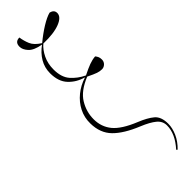

<svg xmlns="http://www.w3.org/2000/svg" viewBox="-335 -803 1013 1013"><g transform="rotate(-45 172.0 -296.5)"><path d="M276 208 270 203Q327 140 327 78Q327 46 301 24.5Q275 3 224 -18Q136 -54 92.5 -98.5Q49 -143 48 -215Q47 -260 66.5 -298.5Q86 -337 120.5 -365Q155 -393 199 -407V-408Q151 -421 118 -456Q85 -491 85 -553Q85 -595 105.5 -629.5Q126 -664 162 -690Q111 -699 90.5 -721.5Q70 -744 70 -766Q70 -801 104 -801Q108 -772 119.5 -745Q131 -718 168 -695Q208 -728 245.5 -751Q283 -774 309 -781Q337 -775 337 -751Q337 -722 292.5 -704.5Q248 -687 171 -689Q146 -668 129 -633Q112 -598 112 -554Q112 -496 140.5 -463.5Q169 -431 211 -411Q247 -429 270 -437.5Q293 -446 316 -448Q322 -441 326 -432.5Q330 -424 330 -411Q330 -395 319 -384.5Q308 -374 294 -374Q278 -374 262 -379.5Q246 -385 211 -402Q135 -371 105.5 -322.5Q76 -274 76 -219Q76 -162 110 -120.5Q144 -79 230 -44Q282 -23 310 0.5Q338 24 338 76Q338 108 322.5 143Q307 178 276 208Z"/></g></svg>

Font: Noto Serif Display Condensed Thin
Style: Regular
Weight: 100
Width: 3
Designer: Monotype Design Team
Foundry: Monotype Imaging Inc.
Version: Version 2.009